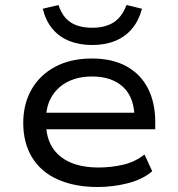

<svg xmlns="http://www.w3.org/2000/svg" viewBox="-20 -739 710 768"><path d="M370 9Q279 9 211.5 -21Q144 -51 108.5 -109Q73 -167 73 -247Q73 -322 105.5 -380Q138 -438 200 -471.5Q262 -505 348 -505Q429 -505 485.5 -474Q542 -443 571.5 -386Q601 -329 601 -250V-222H142V-288H541L518 -266Q518 -348 473 -390.5Q428 -433 348 -433Q294 -433 253 -413Q212 -393 188 -354.5Q164 -316 164 -261V-250Q164 -190 189 -150Q214 -110 261 -89.5Q308 -69 375 -69Q424 -69 472 -80Q520 -91 558 -121L589 -54Q550 -21 491 -6Q432 9 370 9ZM349 -559Q297 -559 256.5 -575.5Q216 -592 189.5 -624Q163 -656 151 -704L214 -719Q229 -672 262 -650Q295 -628 349 -628Q401 -628 434.5 -649.5Q468 -671 486 -719L548 -704Q535 -656 508 -624Q481 -592 441 -575.5Q401 -559 349 -559Z"/></svg>

Font: Nunito Sans 7pt SemiExpanded
Style: Regular
Weight: 400
Width: 6
Designer: Vernon Adams
Foundry: Vernon Adams
Version: Version 3.101;gftools[0.9.27]